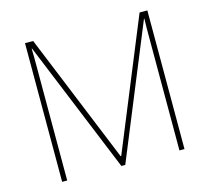

<svg xmlns="http://www.w3.org/2000/svg" viewBox="-103 -835 1042 955"><g transform="rotate(-15 418.5 -357.0)"><path d="M408 0H428L706 -678H708C707 -645 707 -622 707 -602V0H733V-714H693L420 -48H417L145 -714H103V0H129V-596C129 -626 129 -646 128 -679H130Z"/></g></svg>

Font: Noto Sans Devanagari UI Thin
Style: Regular
Weight: 100
Designer: Jelle Bosma - Monotype Design Team
Foundry: Monotype Imaging Inc.
Version: Version 2.004